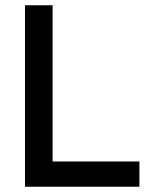

<svg xmlns="http://www.w3.org/2000/svg" viewBox="-20 -710 579 730"><path d="M75 0V-690H180V0ZM125 0V-96H510V0Z"/></svg>

Font: Radio Canada Big
Style: Regular
Weight: 400
Designer: Étienne Aubert Bonn
Foundry: Coppers and Brasses
Version: Version 1.001